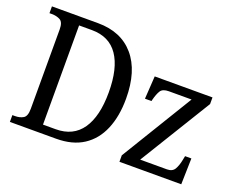

<svg xmlns="http://www.w3.org/2000/svg" viewBox="-113 -914 1373 1115"><g transform="rotate(20 573.5 -357.0)"><path d="M34 0V-42H50Q80 -42 101 -54.5Q122 -67 122 -113V-604Q122 -648 100.5 -660Q79 -672 48 -672H34V-714H319Q462 -714 542 -621Q622 -528 622 -357Q622 -248 588 -167.5Q554 -87 487 -43.5Q420 0 319 0ZM298 -51Q406 -51 460.5 -130Q515 -209 515 -357Q515 -506 461 -585Q407 -664 299 -664H220V-51ZM711 0V-40L981 -483H841Q803 -483 790 -462.5Q777 -442 767 -403L765 -395H725L734 -536H1091V-495L820 -53H985Q1019 -53 1032.5 -76.5Q1046 -100 1053 -136L1058 -161H1097L1093 0Z"/></g></svg>

Font: Noto Serif SemiCondensed
Style: Regular
Weight: 400
Width: 4
Designer: Monotype Design Team
Foundry: Monotype Imaging Inc.
Version: Version 2.013